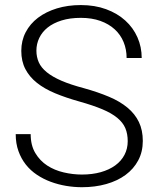

<svg xmlns="http://www.w3.org/2000/svg" viewBox="-20 -741 632 770"><path d="M492.2 -174.8Q492.2 -204.1 482.7 -226.8Q473.1 -249.5 450.4 -268.3Q427.7 -287.1 390.6 -302.7Q353.5 -318.4 297.9 -334Q244.1 -349.1 201.2 -366.9Q158.2 -384.8 128.2 -408.7Q98.1 -432.6 81.8 -463.9Q65.4 -495.1 65.4 -537.1Q65.4 -578.1 83 -611.8Q100.6 -645.5 132.3 -669.7Q164.1 -693.8 208 -707.3Q252 -720.7 304.2 -720.7Q360.4 -720.7 405.5 -704.1Q450.7 -687.5 482.4 -658.7Q514.2 -629.9 531.2 -591.3Q548.3 -552.7 548.3 -508.3H487.8Q487.8 -543 475.6 -572.5Q463.4 -602.1 439.9 -623.5Q416.5 -645 382.3 -657.2Q348.1 -669.4 304.2 -669.4Q260.3 -669.4 226.8 -658.9Q193.4 -648.4 171.1 -630.6Q148.9 -612.8 137.5 -588.9Q126 -564.9 126 -538.1Q126 -512.7 135.5 -491.2Q145 -469.7 167.5 -451.4Q189.9 -433.1 226.6 -417.2Q263.2 -401.4 316.9 -387.2Q373 -371.6 417 -353Q460.9 -334.5 491.2 -309.3Q521.5 -284.2 537.1 -251.5Q552.7 -218.8 552.7 -175.8Q552.7 -132.3 534.4 -97.9Q516.1 -63.5 483.6 -39.6Q451.2 -15.6 406.2 -2.9Q361.3 9.8 308.6 9.8Q276.9 9.8 244.9 4.4Q212.9 -1 183.3 -12Q153.8 -22.9 128.2 -40Q102.5 -57.1 83.7 -80.8Q64.9 -104.5 54 -135Q43 -165.5 43 -203.1H103Q103 -158.2 121.6 -127.2Q140.1 -96.2 169.4 -77.1Q198.7 -58.1 235.4 -49.6Q272 -41 308.6 -41Q350.1 -41 384 -50.5Q418 -60.1 442.1 -77.6Q466.3 -95.2 479.2 -119.9Q492.2 -144.5 492.2 -174.8Z"/></svg>

Font: Melbourne
Style: Light
Weight: 300
Designer: Google
Version: Version 2.000980; 2014